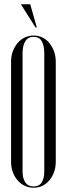

<svg xmlns="http://www.w3.org/2000/svg" viewBox="-20 -874 316 902"><path d="M32 -584Q32 -610 40 -632Q48 -654 62 -671Q76 -688 95.5 -697.5Q115 -707 138 -707Q161 -707 180 -697.5Q199 -688 212.5 -671Q226 -654 234 -632Q242 -610 242 -584V-113Q242 -88 234 -66Q226 -44 212.5 -27.5Q199 -11 180 -1.5Q161 8 138 8Q115 8 95.5 -1.5Q76 -11 62 -27.5Q48 -44 40 -66Q32 -88 32 -113ZM86 -69Q86 -36 99 -17Q112 2 138 2Q164 2 176 -17Q188 -36 188 -69V-624Q188 -660 176 -680.5Q164 -701 138 -701Q112 -701 99 -680.5Q86 -660 86 -624ZM147 -745 78 -854H122L153 -745Z"/></svg>

Font: Moniqa Cond Display
Style: Regular
Weight: 400
Width: 3
Designer: Rajesh Rajput
Foundry: Rajesh Rajput
Version: Version 1.000